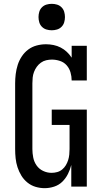

<svg xmlns="http://www.w3.org/2000/svg" viewBox="-20 -974 540 1002"><path d="M213 8Q189 8 165.5 1Q142 -6 123 -21.5Q104 -37 91.5 -57.5Q79 -78 71.5 -101Q64 -124 61.5 -148Q59 -172 59 -196V-539Q59 -563 62 -587.5Q65 -612 72.5 -635.5Q80 -659 94 -680Q108 -701 127.5 -715.5Q147 -730 171 -736.5Q195 -743 220 -743Q240 -743 259.5 -739Q279 -735 296.5 -726Q314 -717 328.5 -703.5Q343 -690 354 -673V-735H433V-554H354Q354 -575 348 -596Q342 -617 328 -633Q314 -649 293 -656Q272 -663 251 -663Q236 -663 221 -659.5Q206 -656 193.5 -647Q181 -638 172 -625.5Q163 -613 157.5 -598.5Q152 -584 150.5 -569Q149 -554 149 -539V-196Q149 -174 153.5 -151.5Q158 -129 171 -110.5Q184 -92 205 -82Q226 -72 249 -72Q264 -72 278.5 -76Q293 -80 304.5 -89.5Q316 -99 323.5 -111.5Q331 -124 335.5 -138Q340 -152 341.5 -167Q343 -182 343 -196V-322H250V-402H433V0H352V-113Q346 -89 334.5 -66Q323 -43 305 -25.5Q287 -8 262.5 0Q238 8 213 8ZM250 -816Q236 -816 222.5 -820Q209 -824 199 -834Q189 -844 185 -857.5Q181 -871 181 -885Q181 -899 185 -912.5Q189 -926 199 -936Q209 -946 222.5 -950Q236 -954 250 -954Q264 -954 277.5 -950Q291 -946 301 -936Q311 -926 315 -912.5Q319 -899 319 -885Q319 -871 315 -857.5Q311 -844 301 -834Q291 -824 277.5 -820Q264 -816 250 -816Z"/></svg>

Font: Iosevka Slab Medium
Style: Regular
Weight: 500
Monospace: yes
Designer: Belleve Invis
Foundry: Belleve Invis
Version: Version 11.1.1; ttfautohint (v1.8.3)